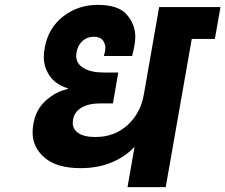

<svg xmlns="http://www.w3.org/2000/svg" viewBox="-20 -769 926 789"><path d="M863 -609H768L661 0H504L533 -166Q494 -124 437.5 -101Q381 -78 311 -78Q214 -78 164 -120.5Q114 -163 114 -224Q114 -241 117 -259Q127 -319 168.5 -356Q210 -393 258 -403L259 -406Q208 -422 184 -457.5Q160 -493 160 -535Q160 -553 164 -573Q178 -653 239 -701Q300 -749 382 -749Q467 -749 501.5 -708.5Q536 -668 536 -618Q536 -600 532 -580Q529 -561 523 -539H407L412 -560Q413 -566 413 -572Q413 -590 402 -604Q391 -618 365 -618Q338 -618 319 -600.5Q300 -583 295 -556Q293 -547 293 -540Q293 -508 323 -489.5Q353 -471 406 -471H466L444 -344H391Q344 -344 314.5 -326.5Q285 -309 280 -276Q279 -269 279 -263Q279 -239 301.5 -222.5Q324 -206 373 -206Q449 -206 503 -254Q557 -302 571 -380L634 -740H886Z"/></svg>

Font: Fz Poppins
Style: Bold Italic
Weight: 700
Italic angle: -10°
Designer: Ninad Kale (Devanagari), Jonny Pinhorn (Latin)
Foundry: Indian Type Foundry
Version: Vit hóa bi Vntype.Com & FontZin.Com